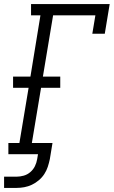

<svg xmlns="http://www.w3.org/2000/svg" viewBox="-35 -755 557 940"><path d="M-15 165V110H46Q63 110 81 105Q99 100 113.5 87.5Q128 75 136 58.5Q144 42 147 24L151 0H6V-55H60L105 -325H29V-380H114L163 -680H117V-735H502L478 -590H417L432 -680H225L175 -380H260V-325H166L121 -55H222L209 24Q205 43 199 61.5Q193 80 182 97Q171 114 155 127.5Q139 141 121 149.5Q103 158 84 161.5Q65 165 46 165Z"/></svg>

Font: Iosevka Slab Light
Style: Italic
Weight: 300
Italic angle: -9°
Monospace: yes
Designer: Belleve Invis
Foundry: Belleve Invis
Version: Version 11.1.1; ttfautohint (v1.8.3)